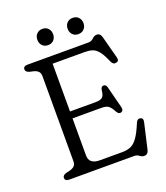

<svg xmlns="http://www.w3.org/2000/svg" viewBox="-157 -972 953 1099"><g transform="rotate(-20 319.0 -422.5)"><path d="M55 -680Q55 -700 80.5 -700H453.5Q470.5 -700 483.5 -713Q496.5 -726 511.5 -726Q533 -726 540 -699L576 -563Q582 -540 560.5 -536.5Q542 -533 532.5 -556Q513 -602 495.5 -623Q478 -644 458.2 -650Q438.5 -656 412.5 -656H218V-365H372Q404.5 -365 416 -375.8Q427.5 -386.5 430 -415Q432.5 -437.5 446 -439Q463.5 -441 468.5 -420.5L502.5 -288Q508 -265 490.5 -259.5Q475.5 -255.5 464.5 -275Q451 -301.5 437.2 -312.2Q423.5 -323 394 -323H218V-97Q218 -44 283 -44H419.5Q449.5 -44 471.8 -53.5Q494 -63 513.8 -91Q533.5 -119 556.5 -174.5Q564.5 -194 581.5 -191Q601.5 -187.5 595.5 -162L560 -7Q553.5 19.5 531.5 19.5Q517.5 19.5 505.2 9.8Q493 0 477 0H80.5Q55 0 55 -20Q55 -35 77 -42L101 -47.5Q119 -52 129 -62Q139 -72 139 -91.5V-608.5Q139 -628 129 -638Q119 -648 101 -652.5L77 -658Q55 -665 55 -680ZM231 -764.5Q209 -764.5 195.8 -778.5Q182.5 -792.5 182.5 -814Q182.5 -835.5 195.8 -849.5Q209 -863.5 231 -863.5Q252.5 -863.5 265.5 -849.5Q278.5 -835.5 278.5 -814Q278.5 -792.5 265.5 -778.5Q252.5 -764.5 231 -764.5ZM415 -764.5Q393.5 -764.5 380.2 -778.5Q367 -792.5 367 -814Q367 -835.5 380.2 -849.5Q393.5 -863.5 415 -863.5Q437 -863.5 450.2 -849.5Q463.5 -835.5 463.5 -814Q463.5 -792.5 450.2 -778.5Q437 -764.5 415 -764.5Z"/></g></svg>

Font: Fraunces 9pt SuperSoft Light
Style: Regular
Weight: 300
Version: Version 1.000;[b76b70a41]